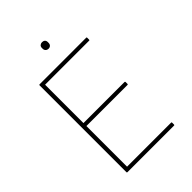

<svg xmlns="http://www.w3.org/2000/svg" viewBox="-232 -907 1012 1012"><g transform="rotate(-45 274.0 -401.5)"><path d="M107 0Q103 0 103 -4V-651Q103 -655 107 -655H455Q458 -655 458 -651V-637Q458 -633 455 -633H126V-347H432Q436 -347 436 -343V-328Q436 -325 432 -325H126V-22H455Q458 -22 458 -18V-4Q458 0 455 0ZM273 -754Q264 -754 257.5 -760Q251 -766 251 -776V-782Q251 -792 257.5 -797.5Q264 -803 273 -803Q283 -803 289 -797.5Q295 -792 295 -782V-776Q295 -766 289 -760Q283 -754 273 -754Z"/></g></svg>

Font: Sofia Sans Thin
Style: Regular
Weight: 250
Designer: Botio Nikoltchev, Ani Petrova
Foundry: lettersoup
Version: Version 4.101